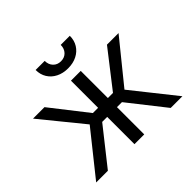

<svg xmlns="http://www.w3.org/2000/svg" viewBox="-170 -956 1167 1167"><g transform="rotate(-45 413.5 -372.0)"><path d="M43 0 264.6 -277.3 45.9 -545.9H144.5L327.1 -312.5H372.1V-545.9H456.1V-312.5H500L681.6 -545.9H781.2L563.5 -277.3L784.2 0H683.6L499 -234.4H456.1V0H372.1V-234.4H329.1L143.6 0ZM413.1 -610.8Q369.6 -610.8 336.4 -627.7Q303.2 -644.5 284.7 -674.3Q266.1 -704.1 266.1 -743.7H344.2Q344.2 -711.9 363.3 -691.9Q382.3 -671.9 413.1 -671.9Q443.8 -671.9 462.9 -691.9Q481.9 -711.9 481.9 -743.7H560.1Q560.1 -704.1 541.5 -674.3Q522.9 -644.5 490 -627.7Q457 -610.8 413.1 -610.8Z"/></g></svg>

Font: Inter V
Style: 
Weight: 400
Designer: Rasmus Andersson
Foundry: rsms
Version: Version 4.000;git-a3f224843